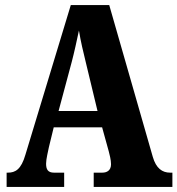

<svg xmlns="http://www.w3.org/2000/svg" viewBox="-20 -734 697 754"><path d="M6 0H232V-56H192C168 -56 161 -69 161 -91C161 -110 169 -140 172 -156L191 -234H381L407 -140C410 -129 416 -106 416 -89C416 -64 399 -56 382 -56H348V0H657V-56H648C617 -56 593 -73 580 -118L409 -714H258L80 -127C63 -68 40 -56 11 -56H6ZM210 -298 262 -492C272 -530 281 -572 290 -614C297 -571 307 -530 317 -489L363 -298Z"/></svg>

Font: Noto Serif Hebrew ExtraCondensed Black
Style: Regular
Weight: 900
Width: 2
Designer: Monotype Design Team
Foundry: Monotype Imaging Inc.
Version: Version 2.004